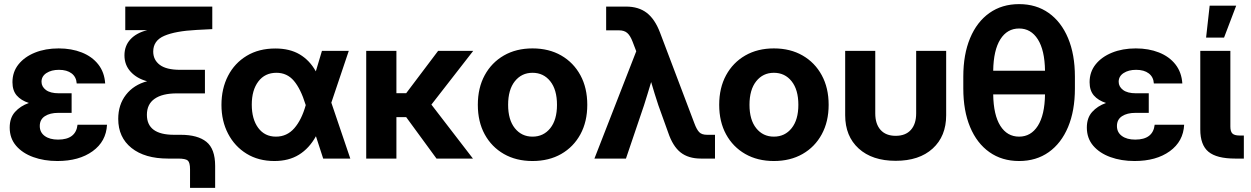

<svg xmlns="http://www.w3.org/2000/svg" viewBox="-20 -759 5987 919"><path d="M254.9 11.7Q190.9 11.7 139.2 -7.1Q87.4 -25.9 56.9 -61.5Q26.4 -97.2 26.4 -148.4Q26.4 -194.8 51.8 -223.1Q77.1 -251.5 118.2 -266.1Q80.6 -278.3 60.1 -302Q39.6 -325.7 39.6 -365.7Q39.6 -414.6 68.4 -450.7Q97.2 -486.8 147.2 -507.1Q197.3 -527.3 260.7 -527.3Q322.3 -527.3 371.6 -507.8Q420.9 -488.3 450.4 -450.7Q480 -413.1 483.4 -359.4H347.2Q345.2 -390.6 322.8 -407.7Q300.3 -424.8 262.2 -424.8Q226.1 -424.8 202.4 -409.4Q178.7 -394 178.7 -367.7Q178.7 -344.2 199.7 -328.4Q220.7 -312.5 261.7 -312.5H322.8V-218.8H258.8Q219.2 -218.8 194.8 -202.9Q170.4 -187 170.4 -155.8Q170.4 -125.5 194.1 -108.2Q217.8 -90.8 257.8 -90.8Q343.3 -90.8 351.1 -162.1H492.2Q488.3 -82 423.3 -35.2Q358.4 11.7 254.9 11.7Z M889.6 140.1V51.3Q889.6 19 878.9 9.5Q868.2 0 832.5 0H784.2Q672.9 0 609.4 -50.8Q545.9 -101.6 545.9 -189.9Q545.9 -257.8 583 -305.4Q620.1 -353 684.1 -370.1Q634.8 -383.3 605.2 -415.8Q575.7 -448.2 575.7 -494.1Q575.7 -539.6 604.2 -570.6Q632.8 -601.6 684.6 -614.7H579.6V-727.5H996.1V-619.6L920.4 -615.7Q819.8 -610.4 766.6 -587.6Q713.4 -564.9 713.4 -512.2Q713.4 -472.2 744.9 -448.5Q776.4 -424.8 842.3 -424.8H960.9V-312H826.2Q756.8 -312 720 -286.1Q683.1 -260.3 683.1 -209.5Q683.1 -113.8 813 -113.8H844.7Q926.3 -113.8 968 -80.1Q1009.8 -46.4 1009.8 35.2V140.1Z M1293.5 11.7Q1217.3 11.7 1160.4 -23.2Q1103.5 -58.1 1071.8 -118.9Q1040 -179.7 1040 -256.8Q1040 -335 1071.5 -396Q1103 -457 1160.9 -491.9Q1218.8 -526.9 1297.9 -526.9Q1366.7 -526.9 1414.3 -498.8Q1461.9 -470.7 1491.7 -417.5L1521 -515.6H1649.4L1565.9 -267.6L1656.7 0H1526.9L1492.2 -106.9Q1460 -48.8 1411.1 -18.6Q1362.3 11.7 1293.5 11.7ZM1443.4 -256.3 1442.4 -258.8Q1419.4 -333.5 1386.7 -372.1Q1354 -410.6 1303.2 -410.6Q1248 -410.6 1216.6 -369.1Q1185.1 -327.6 1185.1 -258.3Q1185.1 -188.5 1216.1 -146.7Q1247.1 -105 1300.8 -105Q1353.5 -105 1388.7 -145.3Q1423.8 -185.5 1443.4 -255.9Z M1877.4 -515.6V-313H1924.3L2077.1 -515.6H2245.1L2044.9 -258.3L2243.7 0H2069.3L1924.3 -198.2H1877.4V0H1732.9V-515.6Z M2528.8 11.7Q2450.7 11.7 2391.8 -22Q2333 -55.7 2300 -116Q2267.1 -176.3 2267.1 -257.3Q2267.1 -338.4 2300 -398.9Q2333 -459.5 2391.8 -493.4Q2450.7 -527.3 2528.8 -527.3Q2607.4 -527.3 2666.3 -493.4Q2725.1 -459.5 2758.1 -398.9Q2791 -338.4 2791 -257.3Q2791 -176.8 2758.1 -116.2Q2725.1 -55.7 2666.3 -22Q2607.4 11.7 2528.8 11.7ZM2528.8 -105Q2581.5 -105 2613.8 -145.3Q2646 -185.5 2646 -257.3Q2646 -329.6 2613.8 -370.1Q2581.5 -410.6 2528.8 -410.6Q2476.6 -410.6 2444.3 -370.1Q2412.1 -329.6 2412.1 -257.3Q2412.1 -185.5 2444.3 -145.3Q2476.6 -105 2528.8 -105Z M2825.2 0 3025.4 -513.7 3007.8 -559.6Q2996.6 -588.9 2982.2 -601.3Q2967.8 -613.8 2942.9 -613.8H2881.3V-727.5H2976.6Q3036.6 -727.5 3075.7 -697.5Q3114.7 -667.5 3139.2 -603L3303.7 -168.5Q3314.5 -139.2 3326.7 -126.5Q3338.9 -113.8 3364.3 -113.8H3402.3V0H3335Q3274.9 0 3237.5 -29.5Q3200.2 -59.1 3178.2 -124.5L3131.3 -254.9Q3122.1 -282.2 3113.5 -310.3Q3105 -338.4 3096.7 -366.2Q3088.4 -338.4 3079.8 -310.3Q3071.3 -282.2 3062.5 -254.9L2976.1 0Z M3684.1 11.7Q3606 11.7 3547.1 -22Q3488.3 -55.7 3455.3 -116Q3422.4 -176.3 3422.4 -257.3Q3422.4 -338.4 3455.3 -398.9Q3488.3 -459.5 3547.1 -493.4Q3606 -527.3 3684.1 -527.3Q3762.7 -527.3 3821.5 -493.4Q3880.4 -459.5 3913.3 -398.9Q3946.3 -338.4 3946.3 -257.3Q3946.3 -176.8 3913.3 -116.2Q3880.4 -55.7 3821.5 -22Q3762.7 11.7 3684.1 11.7ZM3684.1 -105Q3736.8 -105 3769 -145.3Q3801.3 -185.5 3801.3 -257.3Q3801.3 -329.6 3769 -370.1Q3736.8 -410.6 3684.1 -410.6Q3631.8 -410.6 3599.6 -370.1Q3567.4 -329.6 3567.4 -257.3Q3567.4 -185.5 3599.6 -145.3Q3631.8 -105 3684.1 -105Z M4267.1 10.7Q4154.8 10.7 4090.1 -48.1Q4025.4 -106.9 4025.4 -207.5V-515.6H4169.4V-216.3Q4169.4 -165.5 4194.8 -137.2Q4220.2 -108.9 4267.1 -108.9Q4314.5 -108.9 4339.8 -137.2Q4365.2 -165.5 4365.2 -216.3V-515.6H4508.8V-207.5Q4508.8 -106.9 4444.3 -48.1Q4379.9 10.7 4267.1 10.7Z M4857.9 11.7Q4775.9 11.7 4715.8 -30.8Q4655.8 -73.2 4623.3 -151.1Q4590.8 -229 4590.8 -335.4V-392.1Q4590.8 -498.5 4623.3 -576.4Q4655.8 -654.3 4715.8 -696.8Q4775.9 -739.3 4857.9 -739.3Q4939.9 -739.3 4999.8 -696.8Q5059.6 -654.3 5092.3 -576.4Q5125 -498.5 5125 -392.1V-335.4Q5125 -229 5092.3 -151.1Q5059.6 -73.2 4999.8 -30.8Q4939.9 11.7 4857.9 11.7ZM4733.9 -420.4H4981.9Q4980.5 -519 4947.5 -570.8Q4914.6 -622.6 4857.9 -622.6Q4800.8 -622.6 4768.1 -570.8Q4735.4 -519 4733.9 -420.4ZM4857.9 -105Q4914.6 -105 4947.5 -156.7Q4980.5 -208.5 4981.9 -307.1H4733.9Q4735.4 -208.5 4768.1 -156.7Q4800.8 -105 4857.9 -105Z M5410.6 11.7Q5346.7 11.7 5294.9 -7.1Q5243.2 -25.9 5212.6 -61.5Q5182.1 -97.2 5182.1 -148.4Q5182.1 -194.8 5207.5 -223.1Q5232.9 -251.5 5273.9 -266.1Q5236.3 -278.3 5215.8 -302Q5195.3 -325.7 5195.3 -365.7Q5195.3 -414.6 5224.1 -450.7Q5252.9 -486.8 5303 -507.1Q5353 -527.3 5416.5 -527.3Q5478 -527.3 5527.3 -507.8Q5576.7 -488.3 5606.2 -450.7Q5635.7 -413.1 5639.2 -359.4H5502.9Q5501 -390.6 5478.5 -407.7Q5456.1 -424.8 5418 -424.8Q5381.8 -424.8 5358.2 -409.4Q5334.5 -394 5334.5 -367.7Q5334.5 -344.2 5355.5 -328.4Q5376.5 -312.5 5417.5 -312.5H5478.5V-218.8H5414.6Q5375 -218.8 5350.6 -202.9Q5326.2 -187 5326.2 -155.8Q5326.2 -125.5 5349.9 -108.2Q5373.5 -90.8 5413.6 -90.8Q5499 -90.8 5506.8 -162.1H5647.9Q5644 -82 5579.1 -35.2Q5514.2 11.7 5410.6 11.7Z M5892.1 0Q5803.7 0 5764.4 -32.5Q5725.1 -64.9 5725.1 -139.6V-515.6H5869.1V-153.3Q5869.1 -129.4 5878.9 -119.9Q5888.7 -110.4 5912.6 -110.4H5933.6V0ZM5752.9 -579.1 5770 -731.9H5897L5838.9 -579.1Z"/></svg>

Font: Inter Display
Style: Bold
Weight: 700
Designer: Rasmus Andersson
Foundry: rsms
Version: Version 4.001;git-9221beed3